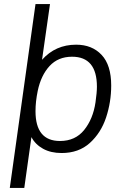

<svg xmlns="http://www.w3.org/2000/svg" viewBox="-20 -740 625 941"><path d="M154 -720H225L186 -447Q252 -521 353 -521Q431 -521 478 -471Q525 -421 525 -321Q525 -240 500 -164.5Q475 -89 420.5 -39.5Q366 10 282 10Q229 10 191 -11Q153 -32 134 -68L99 181H28ZM274 -49Q349 -49 392.5 -103Q436 -157 448 -238Q455 -287 455 -315Q455 -462 333 -462Q265 -462 223 -416.5Q181 -371 165 -295Q154 -242 154 -195Q154 -49 274 -49Z"/></svg>

Font: Chivo Light Italic
Style: Regular
Weight: 300
Italic angle: -8.05°
Designer: Hector Gatti
Foundry: Omnibus-Type
Version: Version 1.007